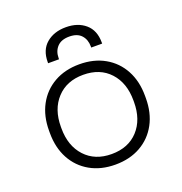

<svg xmlns="http://www.w3.org/2000/svg" viewBox="-127 -800 875 925"><g transform="rotate(-20 310.0 -338.0)"><path d="M310 14Q236 14 180.5 -17.5Q125 -49 94.5 -105.5Q64 -162 64 -237V-249Q64 -324 94.5 -380.5Q125 -437 180.5 -468.5Q236 -500 310 -500Q384 -500 439.5 -468.5Q495 -437 525.5 -380.5Q556 -324 556 -249V-237Q556 -162 525.5 -105.5Q495 -49 439.5 -17.5Q384 14 310 14ZM310 -40Q396 -40 446 -94.5Q496 -149 496 -239V-247Q496 -337 446 -391.5Q396 -446 310 -446Q225 -446 174.5 -391.5Q124 -337 124 -247V-239Q124 -149 174.5 -94.5Q225 -40 310 -40ZM227 -556H171V-562Q171 -624 210 -657Q249 -690 310 -690Q371 -690 409.5 -657Q448 -624 448 -562V-556H392V-562Q392 -597 371.5 -619.5Q351 -642 310 -642Q269 -642 248 -619.5Q227 -597 227 -562Z"/></g></svg>

Font: Space Grotesk Variable Light
Style: Regular
Weight: 300
Designer: Florian Karsten
Foundry: Florian Karsten
Version: Version 2.000